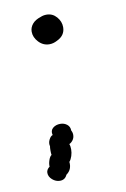

<svg xmlns="http://www.w3.org/2000/svg" viewBox="-69 -497 415 634"><g transform="rotate(-10 139.0 -180.0)"><path d="M74 -407Q74 -388 89 -372Q104 -356 125 -356Q138 -356 151 -363Q179 -376 179 -404Q179 -423 165.5 -438.5Q152 -454 132 -454Q121 -454 112 -450Q93 -444 83.5 -432.5Q74 -421 74 -407ZM150 -48Q150 -38 144.5 -30.5Q139 -23 132 -20Q135 -13 135 -2Q135 9 131.5 20Q128 31 122 38Q125 64 105 78Q98 94 81 94Q67 94 55.5 84Q44 74 44 61Q44 50 55 42Q54 33 58 21Q62 9 68 5Q67 0 67 -10Q67 -20 68 -24Q65 -35 70.5 -46Q76 -57 83 -59Q79 -74 89 -82.5Q99 -91 114 -91Q127 -91 136.5 -83.5Q146 -76 146 -63Q150 -56 150 -48Z"/></g></svg>

Font: Pangolin
Style: Regular
Weight: 400
Designer: Kevin Burke
Foundry: Google, Inc.
Version: Version 1.101